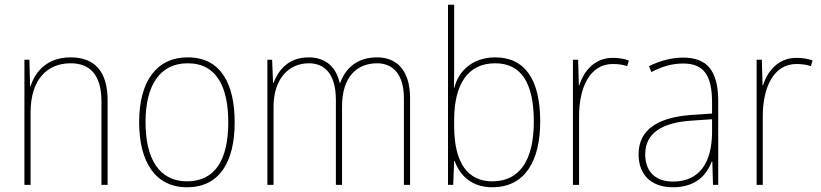

<svg xmlns="http://www.w3.org/2000/svg" viewBox="-20 -780 3462 810"><path d="M278 -538C178 -538 128 -477 109 -416H107L104 -528H83V0H109V-305C109 -446 180 -513 278 -513C359 -513 408 -465 408 -352V0H434V-357C434 -481 377 -538 278 -538Z M970 -264C970 -423 914 -538 772 -538C640 -538 567 -436 567 -265C567 -97 635 10 769 10C906 10 970 -97 970 -264ZM594 -265C594 -421 655 -513 772 -513C897 -513 943 -408 943 -264C943 -110 890 -15 769 -15C650 -15 594 -112 594 -265Z M1571 -538C1487 -538 1438 -493 1415 -430H1413C1399 -495 1355 -538 1283 -538C1191 -538 1153 -478 1134 -431H1132L1128 -528H1108V0H1134V-329C1134 -445 1196 -513 1283 -513C1347 -513 1397 -471 1397 -358V0H1423V-331C1423 -454 1484 -513 1571 -513C1635 -513 1684 -470 1684 -364V0H1710V-366C1710 -484 1653 -538 1571 -538Z M1896 -509V-760H1870V0H1892L1896 -101H1898C1921 -37 1972 10 2057 10C2196 10 2259 -103 2259 -267C2259 -444 2195 -538 2069 -538C1979 -538 1915 -485 1897 -410H1895C1896 -438 1896 -481 1896 -509ZM2069 -513C2179 -513 2232 -430 2232 -267C2232 -102 2171 -15 2057 -15C1953 -15 1896 -93 1896 -248V-274C1896 -422 1952 -513 2069 -513Z M2565 -536C2487 -536 2442 -478 2424 -420H2422L2419 -528H2397V0H2423V-290C2423 -410 2468 -510 2565 -510C2589 -510 2608 -507 2626 -501L2633 -525C2613 -532 2590 -536 2565 -536Z M2862 -537C2812 -537 2763 -523 2718 -501L2728 -476C2777 -502 2820 -512 2862 -512C2946 -512 2984 -467 2984 -347V-301L2896 -295C2757 -285 2674 -234 2674 -129C2674 -49 2721 10 2819 10C2916 10 2961 -42 2983 -99H2985L2988 0H3010V-353C3010 -483 2962 -537 2862 -537ZM2897 -271 2984 -277V-220C2983 -98 2934 -14 2819 -14C2744 -14 2702 -57 2702 -129C2702 -220 2775 -263 2897 -271Z M3340 -536C3262 -536 3217 -478 3199 -420H3197L3194 -528H3172V0H3198V-290C3198 -410 3243 -510 3340 -510C3364 -510 3383 -507 3401 -501L3408 -525C3388 -532 3365 -536 3340 -536Z"/></svg>

Font: Noto Sans Sinhala SemiCondensed Thin
Style: Regular
Weight: 100
Width: 4
Designer: Jelle Bosma - Monotype Design Team
Foundry: Monotype Imaging Inc.
Version: Version 2.006